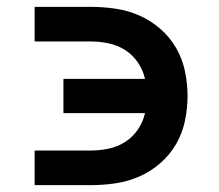

<svg xmlns="http://www.w3.org/2000/svg" viewBox="-20 -540 640 560"><path d="M81 0V-101H245Q271 -101 297 -106.5Q323 -112 345 -126Q367 -140 382 -162Q397 -184 403 -210H165V-310H403Q397 -336 382 -358Q367 -380 345 -394Q323 -408 297 -413.5Q271 -419 245 -419H81V-520H245Q282 -520 318 -514.5Q354 -509 387 -494.5Q420 -480 448 -455.5Q476 -431 494 -399.5Q512 -368 519.5 -332Q527 -296 527 -260Q527 -224 519.5 -188Q512 -152 494 -120.5Q476 -89 448 -64.5Q420 -40 387 -25.5Q354 -11 318 -5.5Q282 0 245 0Z"/></svg>

Font: Zed Sans Extended
Style: Bold
Weight: 700
Width: 7
Designer: Belleve Invis
Foundry: Belleve Invis
Version: Version 1.0.0; ttfautohint (v1.8.4)